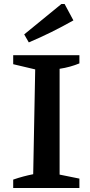

<svg xmlns="http://www.w3.org/2000/svg" viewBox="-20 -940 449 960"><path d="M46 0V-42Q72 -51 96.5 -57.5Q121 -64 146 -69L156 -593L46 -619V-664H377V-623Q355 -614 330 -607Q305 -600 278 -596V-67L377 -47V0ZM124 -728 101 -768 287 -920H303L347 -838Q292 -807 236.5 -779.5Q181 -752 124 -728Z"/></svg>

Font: Piazzolla Thin
Style: Bold
Weight: 700
Version: Version 2.005